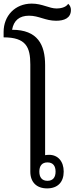

<svg xmlns="http://www.w3.org/2000/svg" viewBox="-38 -1039 413 1064"><path d="M223 5C283 5 315 -31 315 -88C315 -145 283 -181 234 -181C225 -181 216 -180 212 -179V-678C212 -791 171 -874 29 -874C38 -926 70 -952 123 -952C178 -952 213 -924 273 -924C317 -924 355 -938 355 -984C355 -996 351 -1008 340 -1018C327 -997 295 -992 276 -992C234 -992 197 -1019 138 -1019C45 -1019 -18 -951 -18 -862V-832C106 -832 130 -778 130 -682V-88C130 -29 165 5 223 5ZM225 -37C194 -37 180 -57 180 -88C180 -119 194 -139 225 -139C256 -139 270 -119 270 -88C270 -57 256 -37 225 -37Z"/></svg>

Font: Noto Serif Thai SemiCondensed
Style: Regular
Weight: 400
Width: 4
Designer: Monotype Design Team
Foundry: Monotype Imaging Inc.
Version: Version 2.002